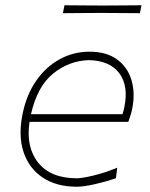

<svg xmlns="http://www.w3.org/2000/svg" viewBox="-20 -699 568 728"><path d="M271.5 9Q193 9 140.8 -26.5Q88.5 -62 68.5 -125Q48.5 -188 66.5 -271Q81.5 -342 118 -394Q154.5 -446 206.5 -474.5Q258.5 -503 319.5 -503Q384.5 -503 424.5 -473.2Q464.5 -443.5 478.8 -394.5Q493 -345.5 481.5 -288Q479.5 -277 475 -262.2Q470.5 -247.5 466.5 -237H92Q77.5 -141 125 -82Q172.5 -23 271.5 -23Q290.5 -23 333.5 -33.2Q376.5 -43.5 424.5 -63L419.5 -23Q384.5 -11 341.2 -1Q298 9 271.5 9ZM317.5 -471Q242.5 -469 182 -420.5Q121.5 -372 97.5 -266H444.5Q449 -279.5 451.5 -293Q468 -374 432.2 -421.5Q396.5 -469 317.5 -471ZM218.5 -649 224.5 -679Q257 -678.5 294 -678.5Q331 -678.5 370.5 -678Q410.5 -678.5 446.8 -678.5Q483 -678.5 516.5 -679L510.5 -649Q477.5 -649.5 441 -649.5Q404.5 -649.5 364.5 -650Q325 -649.5 288.2 -649.5Q251.5 -649.5 218.5 -649Z"/></svg>

Font: Commissioner Loud Thin
Style: Italic
Weight: 100
Italic angle: -12°
Designer: Kostas Bartsokas
Foundry: Kostas Bartsokas
Version: Version 1.000; ttfautohint (v1.8.3)